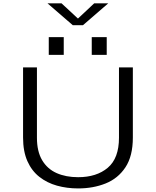

<svg xmlns="http://www.w3.org/2000/svg" viewBox="-20 -1096 915 1128"><path d="M439 11Q373.5 11 315 -5.2Q256.5 -21.5 211.5 -56.8Q166.5 -92 141 -149.2Q115.5 -206.5 115.5 -288.5V-700H197V-287Q197 -206.5 227.5 -155Q258 -103.5 312.5 -79.2Q367 -55 439 -55Q547.5 -55 613.2 -110.5Q679 -166 679 -287V-700H760.5V-288.5Q760.5 -179 717 -113.2Q673.5 -47.5 600.5 -18.2Q527.5 11 439 11ZM266.5 -878H354.5V-773.5H266.5ZM519 -878H607V-773.5H519ZM259 -1076.5H341.5L438 -987L533.5 -1076.5H616L467.5 -948H407.5Z"/></svg>

Font: Trispace SemiExpanded Light
Style: Regular
Weight: 300
Width: 6
Designer: Tyler Finck
Foundry: Etcetera Type Company
Version: Version 1.210; ttfautohint (v1.8.3)